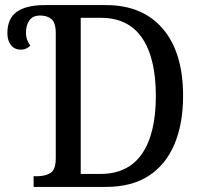

<svg xmlns="http://www.w3.org/2000/svg" viewBox="-20 -734 792 754"><path d="M112 0V-42H127Q157 -42 178 -54.5Q199 -67 199 -113V-603Q199 -645 182 -659Q165 -673 138 -673Q108 -673 95 -653.5Q82 -634 82 -607Q82 -590 86.5 -578Q91 -566 99 -555Q84 -539 62 -539Q37 -539 23 -557Q9 -575 9 -603Q9 -662 46.5 -688Q84 -714 155 -714H396Q540 -714 619.5 -621Q699 -528 699 -357Q699 -248 665 -167.5Q631 -87 564 -43.5Q497 0 396 0ZM375 -51Q483 -51 537.5 -130Q592 -209 592 -357Q592 -506 538 -585Q484 -664 376 -664H297V-51Z"/></svg>

Font: Noto Serif SemiCondensed
Style: Regular
Weight: 400
Width: 4
Designer: Monotype Design Team
Foundry: Monotype Imaging Inc.
Version: Version 2.013